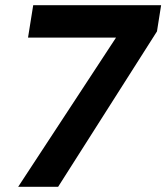

<svg xmlns="http://www.w3.org/2000/svg" viewBox="-20 -720 641 740"><path d="M50 0 435 -587 585 -599 204 0ZM88 -575 108 -700H601L585 -599L442 -575Z"/></svg>

Font: Figtree Light
Style: Bold Italic
Weight: 700
Italic angle: -9.5°
Version: Version 2.000